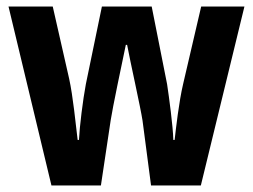

<svg xmlns="http://www.w3.org/2000/svg" viewBox="-20 -566 772 586"><path d="M415 -198 441 0H593L726 -546H594L539 -310C526 -255 517 -174 513 -139H509C508 -181 496 -269 490 -309L443 -546H291L242 -309C233 -261 223 -181 221 -139H217C211 -187 203 -272 191 -326L141 -546H6L137 0H288L318 -200C323 -234 353 -377 364 -429H368C377 -380 409 -238 415 -198Z"/></svg>

Font: Noto Sans Telugu Condensed
Style: Bold
Weight: 700
Width: 3
Designer: Jelle Bosma - Monotype Design Team
Foundry: Monotype Imaging Inc.
Version: Version 2.005